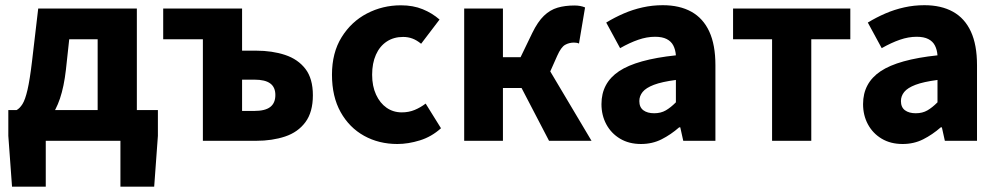

<svg xmlns="http://www.w3.org/2000/svg" viewBox="-20 -528 3742 720"><path d="M151.6 0V172H25.1L11.2 -18.6V-115.3H572.1V-18.6L558.2 172H431.6V0ZM346.2 -43V-380.8H239.6L227.1 -265.8Q219.9 -203 204.9 -158.6Q189.9 -114.2 167.3 -86.1Q144.8 -58 116.2 -44.4Q87.5 -30.8 54 -29.8L42.4 -115.3Q54.1 -121.7 64.3 -137.8Q74.5 -153.9 83.2 -191.4Q91.9 -228.9 100.2 -299.1L123.3 -496.1H493.2V-43Z M740.8 0V-380.8H592V-496.1H887.8V-338H940.7Q1000.8 -338 1049.1 -322Q1097.3 -306 1125.3 -269.7Q1153.3 -233.3 1153.3 -170.8Q1153.3 -107.5 1125.3 -69.9Q1097.3 -32.2 1049.1 -16.1Q1000.8 0 940.7 0ZM887.8 -112H934Q974.3 -112 993.4 -126.8Q1012.6 -141.5 1012.6 -171.7Q1012.6 -201 993.4 -215.1Q974.3 -229.3 934 -229.3H887.8Z M1470.2 12Q1400.9 12 1345.4 -18.7Q1289.9 -49.5 1257.4 -107.5Q1224.9 -165.6 1224.9 -247.9Q1224.9 -330.4 1261.1 -388.5Q1297.2 -446.7 1356 -477.4Q1414.8 -508.1 1483.4 -508.1Q1529.2 -508.1 1565.1 -493.4Q1601 -478.7 1628.3 -454.7L1559.2 -363.9Q1542.2 -377.8 1526.1 -383.6Q1510 -389.5 1491.6 -389.5Q1456.3 -389.5 1430.1 -372.1Q1403.9 -354.7 1389.7 -322.8Q1375.5 -290.8 1375.5 -247.9Q1375.5 -205 1390.2 -173.1Q1404.9 -141.2 1429.8 -123.9Q1454.7 -106.6 1486.7 -106.6Q1512.8 -106.6 1534.9 -115.7Q1556.9 -124.8 1576.2 -139.6L1633.7 -47.1Q1598 -14.9 1554.3 -1.5Q1510.6 12 1470.2 12Z M1720.7 0V-496.1H1866V-313.4H1932.1L1975.9 -404.1Q1996.5 -446.5 2019.6 -468.7Q2042.7 -491 2070.8 -499.2Q2098.8 -507.4 2134.3 -507.4Q2157 -507.4 2174 -500.1L2151.2 -364.7Q2147.2 -366.7 2142.2 -367.5Q2137.3 -368.3 2132.3 -368.3Q2114.1 -368.3 2099.1 -359.8Q2084 -351.4 2069.5 -318.7L2043.5 -260.2L2198.2 0H2038.9L1935.8 -198.1H1866V0Z M2383.8 12Q2338.5 12 2305.2 -8Q2272 -27.9 2253.7 -61.8Q2235.5 -95.7 2235.5 -137.6Q2235.5 -216.9 2301.5 -261Q2367.5 -305 2514.6 -320.5Q2513 -341.6 2505 -357.2Q2497 -372.9 2480.2 -381.5Q2463.5 -390.1 2436.6 -390.1Q2405.7 -390.1 2373.7 -379Q2341.7 -368 2305.4 -347.4L2253.3 -443.4Q2284.8 -462.6 2319 -477.4Q2353.2 -492.2 2389.8 -500.3Q2426.4 -508.5 2465.4 -508.5Q2528.6 -508.5 2572.7 -484Q2616.8 -459.5 2639.8 -409.7Q2662.8 -360 2662.8 -283.7V0H2542.2L2531 -50.6H2527Q2495.7 -23.2 2460.9 -5.6Q2426.1 12 2383.8 12ZM2433.2 -103.3Q2458.2 -103.3 2476.8 -114.1Q2495.4 -124.9 2514.6 -144.3V-228.2Q2462.1 -221.3 2432.2 -210Q2402.4 -198.6 2389.9 -183.2Q2377.5 -167.8 2377.5 -149Q2377.5 -125.8 2392.6 -114.5Q2407.7 -103.3 2433.2 -103.3Z M2875.3 0V-380.8H2729V-496.1H3168.7V-380.8H3022.3V0Z M3364.8 12Q3319.5 12 3286.2 -8Q3253 -27.9 3234.7 -61.8Q3216.5 -95.7 3216.5 -137.6Q3216.5 -216.9 3282.5 -261Q3348.5 -305 3495.6 -320.5Q3494 -341.6 3486 -357.2Q3478 -372.9 3461.2 -381.5Q3444.5 -390.1 3417.6 -390.1Q3386.7 -390.1 3354.7 -379Q3322.7 -368 3286.4 -347.4L3234.3 -443.4Q3265.8 -462.6 3300 -477.4Q3334.2 -492.2 3370.8 -500.3Q3407.4 -508.5 3446.4 -508.5Q3509.6 -508.5 3553.7 -484Q3597.8 -459.5 3620.8 -409.7Q3643.8 -360 3643.8 -283.7V0H3523.2L3512 -50.6H3508Q3476.7 -23.2 3441.9 -5.6Q3407.1 12 3364.8 12ZM3414.2 -103.3Q3439.2 -103.3 3457.8 -114.1Q3476.4 -124.9 3495.6 -144.3V-228.2Q3443.1 -221.3 3413.2 -210Q3383.4 -198.6 3370.9 -183.2Q3358.5 -167.8 3358.5 -149Q3358.5 -125.8 3373.6 -114.5Q3388.7 -103.3 3414.2 -103.3Z"/></svg>

Font: Source Sans Variable
Style: Regular
Weight: 200
Designer: Paul D. Hunt
Foundry: Adobe Systems Incorporated
Version: Version 3.006;hotconv 1.0.111;makeotfexe 2.5.65597